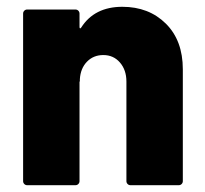

<svg xmlns="http://www.w3.org/2000/svg" viewBox="-20 -545 603 565"><path d="M518 -341V-12Q518 -7 514.5 -3.5Q511 0 506 0H364Q359 0 355.5 -3.5Q352 -7 352 -12V-305Q352 -339 333 -361Q314 -383 284 -383Q255 -383 236 -363.5Q217 -344 215 -312V-305H214V-12Q214 -7 210.5 -3.5Q207 0 202 0H60Q55 0 51.5 -3.5Q48 -7 48 -12V-505Q48 -510 51.5 -513.5Q55 -517 60 -517H202Q207 -517 210.5 -513.5Q214 -510 214 -505V-466Q214 -462 215.5 -461.5Q217 -461 219 -464Q258 -525 340 -525Q418 -525 468 -475.5Q518 -426 518 -341Z"/></svg>

Font: BARLOWEXTRABOLD
Style: Regular
Weight: 800
Designer: Jeremy Tribby
Foundry: Tribby Type
Version: Version 1.422